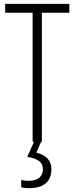

<svg xmlns="http://www.w3.org/2000/svg" viewBox="-20 -734 387 994"><path d="M246.1 142.1Q246.1 191.4 215.8 215.8Q185.5 240.2 131.8 240.2Q102.1 240.2 89.8 234.9V196.8Q106 202.1 127.9 202.1Q165 202.1 184.1 185.5Q202.1 169.4 202.1 143.1Q202.1 113.3 180.7 98.6Q159.7 84 121.1 78.1L156.2 0H148.9V-668H6.8V-713.9H338.9V-668H196.8V0H192.9L168 56.2Q246.1 75.2 246.1 142.1Z"/></svg>

Font: Germano
Style: Regular
Weight: 300
Width: 3
Foundry: Ascender Corporation
Version: Version 1.10; ttfautohint (v1.5)